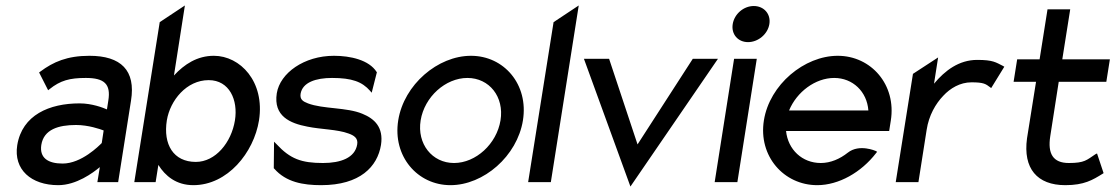

<svg xmlns="http://www.w3.org/2000/svg" viewBox="-20 -666 4078 702"><path d="M43 -135C29 -46 94 11 193 11C259 11 320 -34 345 -55L336 0H412L459 -298C477 -409 422 -462 307 -462C226 -462 175 -440 127 -404L123 -401L156 -336L161 -340C201 -372 235 -381 294 -381C361 -381 386 -359 376 -298L371 -266C357 -272 317 -288 271 -288C161 -288 61 -246 43 -135ZM131 -136C140 -193 194 -209 258 -209C303 -209 346 -194 359 -189L352 -143C342 -133 278 -68 209 -68C155 -68 124 -89 131 -136Z M471 0H549L559 -63C584 -23 624 11 687 11C812 11 908 -108 927 -226C949 -368 858 -462 762 -462C701 -462 654 -431 616 -390L656 -646L564 -585ZM590 -226C602 -299 662 -373 743 -373C819 -373 851 -300 839 -226C826 -145 768 -74 696 -74C614 -74 576 -138 590 -226Z M992 -325C979 -241 1041 -215 1104 -203C1152 -193 1214 -193 1254 -178C1274 -171 1290 -161 1286 -138C1278 -89 1226 -70 1161 -70C1082 -70 1041 -85 991 -139L982 -148L981 -51L983 -49C1026 0 1088 11 1154 11C1297 11 1360 -57 1373 -136C1383 -201 1349 -232 1305 -250C1248 -274 1161 -267 1106 -288C1088 -295 1076 -302 1079 -323C1086 -365 1135 -381 1194 -381C1267 -381 1304 -367 1333 -334L1339 -327L1358 -402L1357 -403C1329 -447 1261 -462 1201 -462C1092 -462 1004 -399 992 -325Z M1436 -226C1415 -95 1506 11 1627 11C1748 11 1871 -95 1892 -226C1913 -357 1823 -462 1702 -462C1581 -462 1457 -357 1436 -226ZM1518 -226C1532 -312 1609 -381 1689 -381C1769 -381 1824 -312 1810 -226C1796 -140 1720 -70 1640 -70C1560 -70 1504 -140 1518 -226Z M1911 0H1994L2096 -646L2004 -585Z M2115 -451 2285 16 2605 -451H2513L2311 -138L2207 -451Z M2659 -578C2653 -541 2678 -512 2715 -512C2752 -512 2787 -541 2793 -578C2799 -615 2773 -644 2736 -644C2699 -644 2665 -615 2659 -578ZM2593 0H2676L2747 -451H2664Z M2773 -226C2752 -95 2846 11 2968 11C3047 11 3129 -36 3183 -106L3187 -111L3182 -114C3182 -114 3122 -141 3080 -108C3051 -85 3017 -70 2981 -70C2913 -70 2861 -119 2854 -187H3231L3237 -225C3258 -356 3165 -462 3043 -462C2921 -462 2794 -357 2773 -226ZM2865 -262C2893 -330 2961 -381 3030 -381C3098 -381 3150 -331 3155 -262Z M3255 0H3338L3368 -191C3376 -244 3401 -287 3429 -316C3454 -343 3490 -365 3532 -365C3577 -365 3584 -359 3600 -347L3604 -344L3652 -422L3647 -425C3621 -438 3611 -447 3553 -447C3486 -447 3435 -408 3395 -360L3410 -456L3318 -396Z M3686 -367H3768L3735 -160C3720 -50 3772 11 3875 11C3944 11 3975 -8 4012 -31L4015 -33L3991 -105L3985 -102C3953 -81 3946 -70 3888 -70C3830 -70 3810 -104 3820 -168L3851 -367H4025L4038 -449H3864L3893 -632H3810L3781 -449H3699Z"/></svg>

Font: Charger Pro
Style: BdNarObl
Weight: 700
Designer: Jasper
Foundry: Cannot Into Space Fonts
Version: Version 1.09